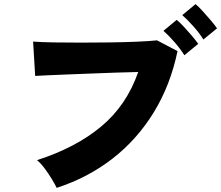

<svg xmlns="http://www.w3.org/2000/svg" viewBox="-20 -888 1069 928"><path d="M254 20Q246 3 230.5 -22.5Q215 -48 196.5 -73Q178 -98 159 -114Q346 -174 469 -276.5Q592 -379 648 -540Q599 -539 539.5 -537Q480 -535 419 -532.5Q358 -530 303 -528Q248 -526 207.5 -524Q167 -522 150 -521L140 -687Q179 -684 240 -683Q301 -682 371.5 -682Q442 -682 512 -683Q582 -684 642 -686.5Q702 -689 739 -693L838 -641Q804 -477 723.5 -345.5Q643 -214 524 -121.5Q405 -29 254 20ZM871 -621Q852 -652 823 -685Q794 -718 770 -739L834 -792Q848 -781 868 -759.5Q888 -738 907.5 -715Q927 -692 938 -676ZM963 -697Q944 -728 914.5 -761Q885 -794 861 -815L925 -868Q939 -857 959 -835Q979 -813 998.5 -790Q1018 -767 1029 -751Z"/></svg>

Font: Zen Kaku Gothic New Black
Style: Regular
Weight: 900
Designer: Yoshimichi Ohira
Foundry: Positype
Version: Version 1.001